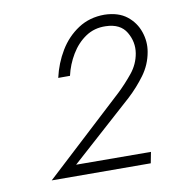

<svg xmlns="http://www.w3.org/2000/svg" viewBox="-57 -761 487 531"><g transform="rotate(-10 186.0 -495.5)"><path d="M47 -283 271 -490Q293 -511 312.5 -535Q332 -559 337 -589Q342 -620 325.5 -648Q309 -676 268 -677Q236 -678 211.5 -661.5Q187 -645 170.5 -617.5Q154 -590 147 -559H114Q123 -599 143.5 -633Q164 -667 196 -688Q228 -709 270 -709Q309 -708 332.5 -689.5Q356 -671 365.5 -643Q375 -615 370 -587Q364 -552 343 -523.5Q322 -495 296 -471L121 -314L331 -313L325 -282Z"/></g></svg>

Font: Jost* Light
Style: Italic
Weight: 300
Italic angle: -10°
Version: Version 3.7